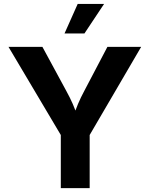

<svg xmlns="http://www.w3.org/2000/svg" viewBox="-20 -969 771 989"><path d="M293.2 0V-273.6L23.8 -727.5H198.5L321.4 -500.8Q340.3 -466.6 355 -433.1Q369.7 -399.5 385.3 -352.8H352.6Q367.6 -400 381.9 -433.7Q396.2 -467.5 414.2 -500.8L533.2 -727.5H707.1L441.9 -273.6V0ZM312.4 -796.7 380.2 -948.7H516.1L415 -796.7Z"/></svg>

Font: Adwaita Sans
Style: Regular
Weight: 400
Designer: Rasmus Andersson
Foundry: rsms
Version: Version 4.001;git-9221beed3